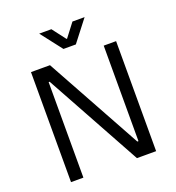

<svg xmlns="http://www.w3.org/2000/svg" viewBox="-158 -1028 1055 1153"><g transform="rotate(-20 369.5 -451.5)"><path d="M132.3 -703.1H219.2L606.4 0H519ZM209.5 -703.1V-610.4H161.1V-703.1ZM575.7 -92.8V0H544.4V-92.8ZM176.8 -703.1V0H97.7V-703.1ZM641.6 -703.1V0H562.5V-703.1ZM328.6 -767.1H368.2V-817.4H366.5L300.8 -903.3H223.1ZM435.5 -903.3 369.9 -817.4H368.2V-767.1H407.7L513.2 -903.3Z"/></g></svg>

Font: Wand UI Pro
Style: Regular
Weight: 400
Designer: Andreas Faust
Version: Version 1.003;FEAKit 1.0